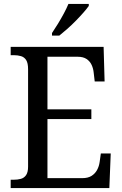

<svg xmlns="http://www.w3.org/2000/svg" viewBox="-20 -951 618 971"><path d="M34 0V-42H49Q69 -42 85.5 -46.5Q102 -51 112 -65.5Q122 -80 122 -108V-601Q122 -632 112.5 -647Q103 -662 86.5 -667Q70 -672 49 -672H34V-714H504L509 -539H459L454 -582Q452 -604 443.5 -622.5Q435 -641 418 -652.5Q401 -664 373 -664H220V-398H442V-349H220V-50H395Q425 -50 443 -61.5Q461 -73 471 -91.5Q481 -110 484 -132L490 -175H540L533 0ZM243 -784Q258 -806 273.5 -831.5Q289 -857 303 -883Q317 -909 326 -931H429V-921Q420 -908 403 -888.5Q386 -869 364.5 -847Q343 -825 321 -805.5Q299 -786 280 -771H243Z"/></svg>

Font: Noto Serif SemiCondensed
Style: Regular
Weight: 400
Width: 4
Designer: Monotype Design Team
Foundry: Monotype Imaging Inc.
Version: Version 2.013